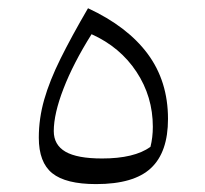

<svg xmlns="http://www.w3.org/2000/svg" viewBox="-20 -452 509 476"><path d="M218.3 4.4Q143.1 4.4 109.6 -22.5Q76.2 -49.3 76.2 -110.8Q76.2 -158.2 89.6 -205.1Q103 -252 130.1 -306.6Q157.2 -361.3 198.2 -431.6Q295.9 -386.2 346.2 -318.4Q396.5 -250.5 396.5 -157.2Q396.5 -74.7 354.2 -35.2Q312 4.4 218.3 4.4ZM207 -367.2Q161.6 -294.9 137.5 -232.4Q113.3 -169.9 113.3 -127Q113.3 -92.8 142.3 -75.9Q171.4 -59.1 232.9 -59.1Q313 -59.1 353 -87.9Q358.9 -111.3 358.9 -137.7Q358.9 -212.4 318.4 -273.9Q277.8 -335.4 207 -367.2Z"/></svg>

Font: Pinar DS1 Light
Style: Regular
Weight: 300
Designer: Amin Abedi
Version: Version 3.000